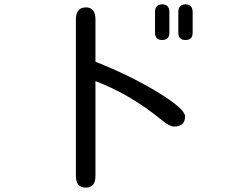

<svg xmlns="http://www.w3.org/2000/svg" viewBox="-20 -798 1040 883"><path d="M704 -375Q831 -297 831 -263Q831 -216 781 -216Q760 -216 725 -245Q578 -365 419 -425V11Q419 65 375 65Q329 65 329 11V-708Q329 -764 375 -764Q419 -764 419 -708V-514Q572 -454 704 -375ZM693 -742Q693 -778 726 -778Q759 -778 759 -742V-648Q759 -614 726 -614Q693 -614 693 -648ZM800 -742Q800 -778 833 -778Q866 -778 866 -742V-648Q866 -614 833 -614Q800 -614 800 -648Z"/></svg>

Font: 寒蝉全圆体
Style: Regular
Weight: 400
Designer: Warren2060
      Designed by Motoya company      

      [Varela Round]
      Joe Prince(Latin component); Avraham Cornf
Foundry: ChillType
Version: Version 3.200